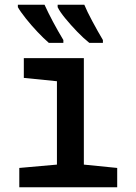

<svg xmlns="http://www.w3.org/2000/svg" viewBox="-20 -786 570 806"><path d="M61 0V-81L219 -95V-445L80 -459V-542H332V-95L472 -81V0ZM355 -606Q331 -625 304 -653Q277 -681 254 -709Q231 -737 222 -756V-766H334Q345 -739 367.5 -697Q390 -655 412 -618V-606ZM185 -606Q164 -624 137.5 -652Q111 -680 88 -709Q65 -738 55 -756V-766H167Q182 -733 202.5 -694.5Q223 -656 246 -618V-606Z"/></svg>

Font: Noto Sans Mono Condensed SemiBold
Style: Regular
Weight: 600
Width: 3
Designer: Monotype Design Team
Foundry: Monotype Imaging Inc.
Version: Version 2.014